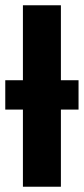

<svg xmlns="http://www.w3.org/2000/svg" viewBox="-20 -708 318 728"><path d="M0 -403.8H66.9V-688H210.9V-403.8H277.8V-292.5H210.9V0H66.9V-292.5H0Z"/></svg>

Font: Arial
Style: Bold
Weight: 700
Designer: Steve Matteson
Foundry: Ascender Corporation
Version: Version 2.00.3